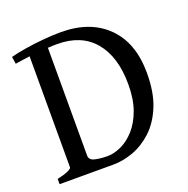

<svg xmlns="http://www.w3.org/2000/svg" viewBox="-112 -714 801 820"><g transform="rotate(-20 288.5 -304.0)"><path d="M22.5 0V-23.9Q54.2 -30.8 71.5 -38.6Q88.9 -46.4 88.9 -52.7V-557.1Q70.8 -554.7 54 -552.2Q37.1 -549.8 22.5 -547.4L17.6 -580.1Q45.9 -587.9 85.7 -594.2Q125.5 -600.6 168.5 -604.5Q211.4 -608.4 249 -608.4Q382.3 -608.4 459 -532.2Q535.6 -456.1 535.6 -318.8Q535.6 -230.5 510.5 -169.4Q485.4 -108.4 444.8 -71Q404.3 -33.7 357.7 -16.8Q311 0 268.1 0H237.8Q201.7 0 173.3 0Q145 0 113.8 0Q82.5 0 38.1 0ZM255.9 -42.5Q286.6 -42.5 319.6 -57.9Q352.5 -73.2 380.9 -105Q409.2 -136.7 426.8 -185.3Q444.3 -233.9 444.3 -300.3Q444.3 -425.8 385.7 -495.8Q327.1 -565.9 217.8 -565.9Q196.3 -565.9 174.8 -564.5V-74.7Q174.8 -53.7 200.7 -48.1Q226.6 -42.5 255.9 -42.5Z"/></g></svg>

Font: Namdhinggo
Style: Regular
Weight: 400
Designer: Victor Gaultney
Foundry: SIL International
Version: Version 3.001